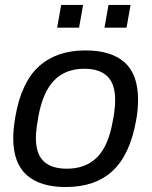

<svg xmlns="http://www.w3.org/2000/svg" viewBox="-20 -741 610 773"><path d="M244.8 12Q141.4 12 87.4 -36.3Q33.3 -84.6 33.3 -185.2Q33.3 -204.7 35.5 -226.2Q37.8 -247.6 41.8 -271Q65.8 -409.9 136.9 -474Q207.9 -538 323.7 -538Q428.1 -538 481.9 -489.7Q535.8 -441.4 535.8 -339.3Q535.8 -320.3 534 -299.4Q532.2 -278.5 527.8 -255Q502.8 -117 432.8 -52.5Q362.9 12 244.8 12ZM249.2 -61.8Q324.8 -61.8 370.6 -107.4Q416.4 -153.1 433.8 -252.3Q438.2 -274.9 440.2 -290.4Q442.1 -306 442.9 -317.4Q443.6 -328.7 443.6 -338.6Q443.6 -403.2 412.3 -433.7Q381 -464.2 319.4 -464.2Q244.1 -464.2 198.6 -418Q153.1 -371.8 134.8 -273.7Q130.8 -251.1 128.6 -235.1Q126.4 -219 125.4 -207.9Q124.4 -196.7 124.4 -186.8Q124.4 -121.7 155.7 -91.8Q187 -61.8 249.2 -61.8ZM210.1 -629.5 226.3 -721.2H314.5L298.3 -629.5ZM400.6 -629.5 416.9 -721.2H505.7L489.4 -629.5Z"/></svg>

Font: Archivo Variable SemiBold
Style: Italic
Weight: 600
Italic angle: -10°
Designer: Hector Gatti
Foundry: Omnibus-Type
Version: Version 2.001